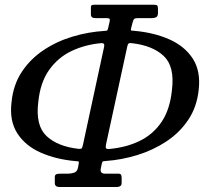

<svg xmlns="http://www.w3.org/2000/svg" viewBox="-20 -770 846 790"><path d="M424.5 -653 430.5 -678.5Q433 -688 431 -691.8Q429 -695.5 417.5 -695.5H372Q354 -695.5 354 -710.5V-737.5Q354 -747.5 358 -749Q362 -750.5 370.5 -750.5H611.5Q622.5 -750.5 626.2 -747.8Q630 -745 630 -733.5V-716.5Q630 -703.5 623 -699.5Q616 -695.5 606.5 -695.5H549Q537 -695.5 532.8 -692.5Q528.5 -689.5 525.5 -677.5L519.5 -654Q517 -644.5 521 -644.2Q525 -644 534 -643Q613.5 -636 676.8 -608Q740 -580 773.2 -528.8Q806.5 -477.5 797.5 -400Q790 -329.5 754.5 -276.8Q719 -224 664.5 -188Q610 -152 545 -132Q480 -112 414 -107.5Q406.5 -107 403.8 -106.2Q401 -105.5 399 -97L395 -78Q390 -55.5 411.5 -55.5H468.5Q480.5 -55.5 480.5 -39.5V-16.5Q480.5 -0.5 458.5 -0.5H226Q205.5 -0.5 205.5 -16.5V-41.5Q205.5 -49.5 210.8 -52.5Q216 -55.5 230 -55.5H260.5Q273.5 -55.5 285.8 -59.8Q298 -64 301 -81L304 -97Q305.5 -105.5 302.2 -106Q299 -106.5 291.5 -107Q211.5 -114 148.2 -141.8Q85 -169.5 51.5 -221Q18 -272.5 27.5 -350Q34.5 -421 69.5 -474Q104.5 -527 158.5 -563.2Q212.5 -599.5 278 -619.2Q343.5 -639 412 -643Q419 -643.5 420.8 -644.5Q422.5 -645.5 424.5 -653ZM429 -157Q498 -163 553.5 -189.5Q609 -216 644.2 -267.5Q679.5 -319 687.5 -400Q699.5 -496.5 653.5 -539.8Q607.5 -583 521 -592.5Q512.5 -593.5 509 -590.8Q505.5 -588 503.5 -578L416.5 -177Q414 -165.5 416 -160.8Q418 -156 429 -157ZM321.5 -175 408.5 -578Q412 -594 396 -592.5Q330 -586.5 274.2 -560Q218.5 -533.5 182 -482Q145.5 -430.5 137.5 -350Q125.5 -253.5 171.5 -210.2Q217.5 -167 304 -157.5Q314 -156.5 316.5 -160.2Q319 -164 321.5 -175Z"/></svg>

Font: Besley* Narrow
Style: Italic
Weight: 400
Width: 4
Italic angle: -13°
Designer: Owen Earl
Foundry: indestructible type*
Version: Version 3.000; ttfautohint (v1.8.3)